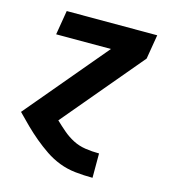

<svg xmlns="http://www.w3.org/2000/svg" viewBox="-109 -610 819 914"><g transform="rotate(15 300.0 -152.5)"><path d="M430 215Q388 215 346 210.5Q304 206 266.5 191.5Q229 177 196.5 155Q164 133 134 108Q104 83 76 55.5Q48 28 21 0L357 -400H87L107 -520H553L533 -400L203 -7Q226 15 250 35.5Q274 56 302 70.5Q330 85 363 90Q396 95 430 95H431V215Z"/></g></svg>

Font: Iosevka SS04 Hv Ex Obl
Style: Regular
Weight: 900
Width: 7
Italic angle: -9°
Monospace: yes
Designer: Belleve Invis
Foundry: Belleve Invis
Version: Version 19.0.0; ttfautohint (v1.8.4)